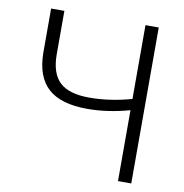

<svg xmlns="http://www.w3.org/2000/svg" viewBox="-80 -787 826 862"><g transform="rotate(10 333.0 -355.5)"><path d="M574.7 -710.9V0H514.2V-323.2Q414.1 -295.4 321.8 -295.4Q200.7 -295.4 143.1 -347.7Q85.4 -399.9 84 -508.3V-710.9H144.5V-511.7Q145 -425.3 187.3 -386Q229.5 -346.7 321.8 -346.7Q415 -346.7 514.2 -374.5V-710.9Z"/></g></svg>

Font: Roboto-Light
Style: Regular
Weight: 300
Designer: Google
Version: Version 2.137; 2017